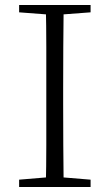

<svg xmlns="http://www.w3.org/2000/svg" viewBox="-20 -743 436 763"><path d="M56 0V-29L188 -40H207L340 -29V0ZM162 0Q164 -83 164 -166Q164 -249 164 -333V-390Q164 -474 164 -557.5Q164 -641 162 -723H233Q232 -641 231.5 -557.5Q231 -474 231 -390V-333Q231 -249 231.5 -166Q232 -83 233 0ZM56 -694V-723H340V-694L207 -684H188Z"/></svg>

Font: Early Summer Mincho VF
Style: Regular
Weight: 250
Designer: GuiWonder
Version: Version 1.002